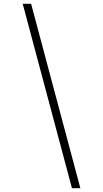

<svg xmlns="http://www.w3.org/2000/svg" viewBox="-20 -843 540 1006"><path d="M357 143 99 -823H143L401 143Z"/></svg>

Font: Iosevka Slab Extralight
Style: Italic
Weight: 200
Italic angle: -9°
Monospace: yes
Designer: Belleve Invis
Foundry: Belleve Invis
Version: Version 11.1.1; ttfautohint (v1.8.3)